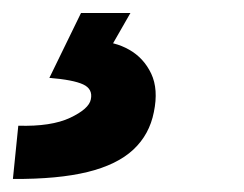

<svg xmlns="http://www.w3.org/2000/svg" viewBox="-79 -20 376 296"><path d="M-59.1 255.9 -50.8 173.8Q0 175.3 29.1 161.6Q58.1 147.9 61 133.3Q64.5 117.2 49.1 110.1Q33.7 103 -2.9 100.1L45.9 0H122.1L76.2 80.1L70.8 43.9Q97.7 43.9 120.1 56.6Q142.6 69.3 154.1 93.5Q165.5 117.7 158.2 152.8Q151.4 187.5 126.5 210.7Q101.6 233.9 56.2 245.1Q10.7 256.3 -59.1 255.9Z"/></svg>

Font: Reddit Sans Black
Style: Italic
Weight: 900
Italic angle: -11.25°
Designer: Stephen Hutchings
Version: Version 1.013